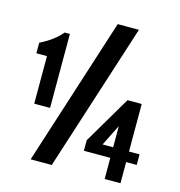

<svg xmlns="http://www.w3.org/2000/svg" viewBox="-124 -986 1031 1097"><g transform="rotate(15 391.0 -437.5)"><path d="M187.5 -750V-312.5H93.8V-593.8H31.2V-656.2Q113.3 -696.8 156.2 -750ZM437 -875H562.5L281.2 0H156.2ZM593.8 -188.5V-313.5L531.2 -188.5ZM593.8 -126H437.5V-188.5L603.5 -469.7H687.5V-188.5H750V-126H687.5V-1H593.8Z"/></g></svg>

Font: Oswald
Style: Book
Weight: 400
Designer: vernon adams
Foundry: vernon adams
Version: Version 1.000